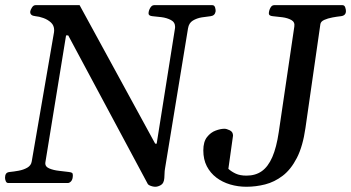

<svg xmlns="http://www.w3.org/2000/svg" viewBox="-24 -713 1368 748"><path d="M8.3 0Q1.5 0 -1.5 -7.1Q-4.4 -14.2 -4.4 -20.5Q-4.4 -30.3 -0.5 -36.1Q3.4 -42 13.7 -43Q29.3 -44.4 48.3 -47.9Q67.4 -51.3 82.3 -59.8Q97.2 -68.4 99.6 -84L186.5 -587.9Q187 -590.3 187 -595.2Q187 -613.8 174.6 -625.2Q162.1 -636.7 145 -642.8Q127.9 -648.9 114.3 -649.9Q92.3 -651.9 93.8 -668Q94.2 -673.3 100.1 -683.1Q106 -692.9 114.3 -692.9H286.1L580.6 -153.3H586.4L657.7 -602.5Q658.2 -604.5 658.2 -607.9Q658.2 -626.5 641.8 -635Q625.5 -643.6 604.7 -646.2Q584 -648.9 569.8 -649.9Q554.7 -651.4 554.7 -660.6Q554.7 -670.9 561 -681.9Q567.4 -692.9 576.2 -692.9H803.2Q811.5 -692.9 814.2 -683.1Q816.9 -673.3 815.9 -668Q813 -651.9 796.4 -649.9Q781.2 -648.4 762 -645.3Q742.7 -642.1 727.3 -632.8Q711.9 -623.5 708.5 -602.5L618.7 -55.2Q617.2 -45.9 617.2 -39.8Q617.2 -33.7 616.2 -19.5Q614.7 1 603 7.8Q591.3 14.6 581.1 14.6Q576.2 14.6 570.1 13.2Q564 11.7 558.8 9.3Q553.7 6.8 551.8 3.9L241.7 -575.2H233.4L152.8 -80.6Q150.4 -64.5 167.2 -57.1Q184.1 -49.8 206.8 -47.4Q229.5 -44.9 244.1 -43Q252.4 -42 256.1 -39.8Q259.8 -37.6 259.8 -30.8Q259.8 -14.6 253.4 -7.3Q247.1 0 240.2 0ZM936 14.6Q902.8 14.6 872.6 5.6Q842.3 -3.4 818.8 -21.2Q795.4 -39.1 781.7 -65.4Q768.1 -91.8 768.1 -127Q768.1 -160.6 782.5 -179Q796.9 -197.3 816.2 -204.3Q835.4 -211.4 850.1 -211.4Q858.9 -211.4 871.3 -205.3Q883.8 -199.2 883.8 -184.6L865.7 -55.2Q878.4 -43.9 894.8 -36.4Q911.1 -28.8 936.5 -28.8Q971.2 -28.8 995.8 -46.1Q1020.5 -63.5 1036.9 -101.1Q1053.2 -138.7 1062 -198.2L1122.6 -609.4Q1125.5 -627 1111.1 -635Q1096.7 -643.1 1075.9 -645.8Q1055.2 -648.4 1038.6 -649.9Q1023.4 -651.4 1023.4 -660.2Q1023.4 -670.9 1029.1 -681.9Q1034.7 -692.9 1043.9 -692.9H1310.1Q1317.9 -692.9 1320.8 -684.6Q1323.7 -676.3 1323.7 -669.9Q1323.7 -652.3 1304.2 -649.9Q1289.6 -648.4 1271.2 -645Q1252.9 -641.6 1239.3 -635.5Q1225.6 -629.4 1224.1 -618.7L1166 -214.4Q1155.8 -143.1 1132.6 -97.9Q1109.4 -52.7 1077.4 -28.3Q1045.4 -3.9 1009 5.4Q972.7 14.6 936 14.6Z"/></svg>

Font: Gelasio
Style: Italic
Weight: 400
Italic angle: -8.5°
Designer: Eben Sorkin
Foundry: Eben Sorkin
Version: Version 1.008